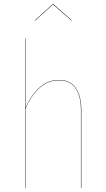

<svg xmlns="http://www.w3.org/2000/svg" viewBox="-20 -917 515 937"><path d="M238.8 -895 151.9 -816.9 149.9 -817.9 237.8 -897H240.2L330.1 -817.9L328.1 -816.9ZM267.1 -526.9Q323.2 -526.9 350.1 -487.3Q377 -447.8 377 -377.9V0H375V-377.9Q375 -447.3 348.9 -486.1Q322.8 -524.9 267.1 -524.9Q166.5 -524.9 104 -387.2V0H102.1V-730H104V-391.1Q167 -526.9 267.1 -526.9Z"/></svg>

Font: Fira Sans Compressed Two
Style: Regular
Weight: 100
Width: 1
Designer: Carrois Corporate & Edenspiekermann AG
Foundry: Carrois Corporate GbR & Edenspiekermann AG
Version: Version 4.203;PS 004.203;hotconv 1.0.88;makeotf.lib2.5.64775